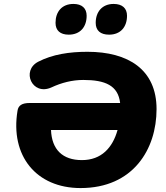

<svg xmlns="http://www.w3.org/2000/svg" viewBox="-20 -944 845 975"><path d="M389 11C656 11 775 -186 775 -390C775 -591 631 -681 424 -681C332 -681 247 -668 175 -631C86 -586 143 -456 241 -500C292 -524 347 -538 403 -538C514 -538 580 -510 590 -421H131C91 -421 73 -408 69 -382C31 -153 164 11 389 11ZM534 -768C593 -768 625 -808 625 -864C625 -902 601 -924 557 -924C499 -924 466 -884 466 -828C466 -789 490 -768 534 -768ZM329 -768C388 -768 420 -808 420 -864C420 -902 396 -924 353 -924C294 -924 262 -884 262 -828C262 -789 286 -768 329 -768ZM239 -284H577C552 -194 495 -131 396 -131C298 -131 243 -184 239 -284Z"/></svg>

Font: SN Pro Heavy
Style: Italic
Weight: 800
Italic angle: -9°
Designer: Tobias Whetton
Foundry: Supernotes
Version: Version 1.001;Glyphs 3.2 (3249)